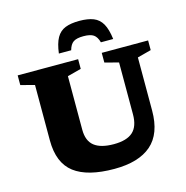

<svg xmlns="http://www.w3.org/2000/svg" viewBox="-132 -1060 1161 1198"><g transform="rotate(-15 448.5 -461.5)"><path d="M659.5 -286.5V-621L570.5 -644.5V-707H870V-644.5L781 -621V-278Q781 -128.5 699.5 -57.8Q618 13 460.5 13Q287.5 13 202 -52.2Q116.5 -117.5 116.5 -263V-621L27.5 -644.5V-707H418V-644.5L329 -621V-275Q329 -203 370.8 -170Q412.5 -137 496.5 -137Q580.5 -137 620 -172.8Q659.5 -208.5 659.5 -286.5ZM486.5 -837Q442.5 -837 421.5 -822.8Q400.5 -808.5 390.5 -772H311Q319 -836 339.2 -871.8Q359.5 -907.5 395.5 -921.8Q431.5 -936 486.5 -936Q541.5 -936 577.5 -921.8Q613.5 -907.5 633.8 -871.8Q654 -836 662 -772H582.5Q572.5 -808.5 551.5 -822.8Q530.5 -837 486.5 -837Z"/></g></svg>

Font: Newsreader 6pt
Style: Bold
Weight: 700
Designer: Hugues Gentile
Foundry: Production Type
Version: Version 1.003; ttfautohint (v1.8.3)